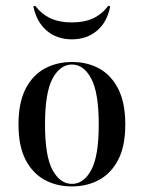

<svg xmlns="http://www.w3.org/2000/svg" viewBox="-20 -646 507 677"><path d="M233.1 11.3Q179.8 11.3 137.5 -11.7Q95.2 -34.7 70.2 -82.7Q45.2 -130.6 45.2 -207.3Q45.2 -283.9 70.2 -332.7Q95.2 -381.5 137.9 -404.4Q180.6 -427.4 233.9 -427.4Q287.9 -427.4 329.8 -404.4Q371.8 -381.5 396.8 -332.7Q421.8 -283.9 421.8 -207.3Q421.8 -130.6 396.8 -82.7Q371.8 -34.7 329.4 -11.7Q287.1 11.3 233.1 11.3ZM233.9 2.4Q275 2.4 301.6 -46.4Q328.2 -95.2 328.2 -207.3Q328.2 -319.4 301.6 -369Q275 -418.5 233.9 -418.5Q191.9 -418.5 165.3 -369Q138.7 -319.4 138.7 -207.3Q138.7 -95.2 165.3 -46.4Q191.9 2.4 233.9 2.4ZM233.1 -507.3Q180.6 -507.3 144.8 -537.9Q108.9 -568.5 97.6 -623.4L104 -625.8Q126.6 -596 158.1 -581.5Q189.5 -566.9 233.1 -566.9Q277.4 -566.9 308.5 -581.5Q339.5 -596 362.1 -625.8L368.5 -623.4Q358.1 -568.5 322.2 -537.9Q286.3 -507.3 233.1 -507.3Z"/></svg>

Font: Playfair 144pt SemiCondensed Medium
Style: Regular
Weight: 500
Width: 4
Designer: Claus Eggers Sørensen
Foundry: Claus Eggers Sørensen
Version: Version 2.203